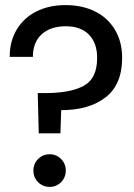

<svg xmlns="http://www.w3.org/2000/svg" viewBox="-20 -727 525 753"><path d="M128 -362H158Q256 -362 308.5 -390.5Q361 -419 361 -500Q361 -558 329 -591Q297 -624 238 -624Q178 -624 143.5 -592.5Q109 -561 109 -504H18Q18 -565 45.5 -611Q73 -657 122.5 -682Q172 -707 237 -707Q303 -707 353 -682Q403 -657 431 -610Q459 -563 459 -500Q459 -396 394.5 -345.5Q330 -295 220 -295L217 -204H132ZM111 -58Q111 -85 129.5 -103.5Q148 -122 175 -122Q201 -122 219.5 -103.5Q238 -85 238 -58Q238 -31 219.5 -12.5Q201 6 175 6Q148 6 129.5 -12.5Q111 -31 111 -58Z"/></svg>

Font: AF Albert Sans Medium
Style: Regular
Weight: 500
Designer: Andreas Rasmussen
Foundry: a.Foundry
Version: Version 1.300;Glyphs 3.2 (3231)